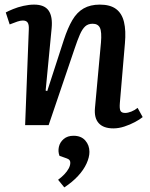

<svg xmlns="http://www.w3.org/2000/svg" viewBox="-20 -543 650 833"><path d="M599 -35Q587 -25 565.5 -13.5Q544 -2 519.5 6Q495 14 472 14Q429 14 408.5 -8.5Q388 -31 392 -74L418 -358Q422 -405 413.5 -422.5Q405 -440 382 -440Q362 -440 349.5 -428.5Q337 -417 326.5 -393Q316 -369 303 -330L191 0H89L105 -416Q106 -436 100 -445Q94 -454 79 -454Q69 -454 55.5 -449.5Q42 -445 22 -437L5 -489Q16 -495 36.5 -503.5Q57 -512 81.5 -517.5Q106 -523 128 -523Q173 -523 191 -497Q209 -471 204 -420L178 -150L185 -148L257 -370Q274 -422 294 -456Q314 -490 343 -506.5Q372 -523 413 -523Q458 -523 483.5 -504Q509 -485 518 -447.5Q527 -410 522 -355L500 -96Q498 -72 502.5 -62.5Q507 -53 523 -53Q535 -53 550 -59Q565 -65 577 -75ZM259 270 232 237Q247 226 259 213.5Q271 201 278 188Q285 175 285 163Q285 156 281.5 151.5Q278 147 269 144L238 133Q231 114 235.5 94Q240 74 256.5 60Q273 46 299 46Q332 46 350 66.5Q368 87 368 116Q368 139 355.5 166.5Q343 194 318.5 220.5Q294 247 259 270Z"/></svg>

Font: Literata 18pt Medium
Style: Italic
Weight: 500
Italic angle: -2°
Designer: Latin by Veronika Burian and Jose Scaglione. Greek by Irene Vlachou. Cyrillic by Vera Evstafieva
Foundry: TypeTogether
Version: Version 3.103;gftools[0.9.29]